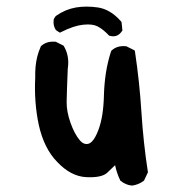

<svg xmlns="http://www.w3.org/2000/svg" viewBox="-20 -541 540 588"><path d="M382.8 27.3Q364.3 24.9 350.1 13.2L348.6 12.2L347.7 10.3Q337.4 -11.2 332.5 -35.2Q317.9 -21 308.1 -11.7Q290.5 3.9 243.7 1.5Q196.8 -1 155.3 -44.9Q134.3 -66.4 120.4 -95Q106.4 -123.5 98.6 -159.2Q84 -228.5 87.9 -303.7Q87.4 -320.8 88.9 -336.7Q90.3 -352.5 94.2 -367.9Q98.1 -383.3 104.5 -397.5L105 -399.4L106.9 -400.9Q123.5 -415.5 149.4 -413.1H151.4L152.8 -412.1L172.4 -402.3L174.8 -400.9L176.3 -398.4Q193.4 -368.7 187.5 -330.1Q184.6 -260.3 184.1 -229.5Q183.6 -199.7 195.8 -165.3Q208 -130.9 224.1 -111.8Q237.3 -96.2 252 -101.1Q256.3 -102.5 261.2 -107.2Q266.1 -111.8 271.5 -121.3Q276.9 -130.9 281.7 -144Q296.9 -184.6 298.3 -250Q299.3 -284.7 304.4 -317.9Q309.6 -351.1 319.8 -382.8L320.8 -385.3L322.8 -387.2Q339.4 -401.9 365.2 -399.4H367.2L368.7 -398.4L388.2 -388.7L392.6 -386.2L393.6 -381.3Q407.2 -291 413.1 -197.8Q418.9 -105.5 432.6 -16.1L433.1 -13.2L431.6 -10.3L421.9 10.3L420.9 12.2L418.9 13.7Q403.3 24.9 384.8 27.3H383.8ZM312.5 -433.6Q294.9 -452.1 278.3 -460.4Q262.7 -468.3 234.9 -465.3Q206.1 -462.4 168.5 -443.4L163.6 -440.9L158.7 -443.8L152.8 -447.8L150.9 -449.2L149.9 -451.2Q142.1 -463.9 144.5 -481L145 -482.9L146 -484.9L149.9 -490.7L150.9 -492.2L152.8 -493.2Q179.7 -512.2 212.4 -518.1Q244.1 -523.4 280.3 -518.1Q318.4 -512.2 350.1 -476.1L352.1 -473.6L352.5 -470.7L354.5 -451.2L355 -447.8L352.5 -444.3Q338.9 -425.3 316.9 -431.2L314.5 -431.6Z"/></svg>

Font: NaikaiFont
Style: Bold
Weight: 700
Version: Version 1.89